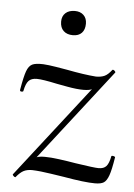

<svg xmlns="http://www.w3.org/2000/svg" viewBox="-47 -626 467 671"><g transform="rotate(5 186.5 -290.5)"><path d="M364 -96Q367 -96 370.5 -94.5Q374 -93 373 -91Q366 -47 359 -27.5Q352 -8 342 -1.5Q332 5 311 5Q275 5 201 -8Q193 -9 155 -15Q117 -21 88 -22Q71 -22 59 -16Q47 -10 33 7L32 8Q29 8 25 4Q21 0 23 -2L272 -322Q263 -317 242 -317Q219 -317 186 -323Q153 -329 148 -330Q97 -341 77 -341Q58 -341 48.5 -331Q39 -321 34 -296Q34 -292 28 -292Q21 -292 22 -298Q30 -345 37 -364Q44 -383 56 -389Q68 -395 95 -394Q113 -393 140.5 -388.5Q168 -384 179 -382Q241 -370 282 -367Q300 -367 312 -372.5Q324 -378 337 -395L339 -396Q342 -396 345.5 -392.5Q349 -389 348 -387L100 -68Q109 -72 129 -72Q149 -72 179 -68Q209 -64 238 -59Q304 -49 319 -49Q337 -49 346 -59Q355 -69 360 -95Q361 -96 364 -96ZM144 -548Q144 -567 156 -578Q168 -589 189 -589Q208 -589 219.5 -578Q231 -567 231 -548Q231 -527 220 -515.5Q209 -504 189 -504Q168 -504 156 -515.5Q144 -527 144 -548Z"/></g></svg>

Font: Cormorant Upright
Style: Regular
Weight: 400
Designer: Christian Thalmann (Catharsis Fonts)
Foundry: Catharsis Fonts
Version: Version 3.302